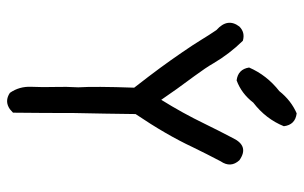

<svg xmlns="http://www.w3.org/2000/svg" viewBox="-177 -679 854 540"><g transform="rotate(90 250.0 -409.0)"><path d="M236.3 -767.6Q262.7 -800.8 298.8 -816.4Q331.1 -812.5 335 -780.3Q314.5 -729.5 268.6 -694.3Q243.2 -661.1 206.1 -647.5Q174.8 -651.4 169.9 -682.6Q191.4 -732.4 236.3 -767.6ZM54.7 -655.3Q71.3 -671.9 94.7 -665Q131.8 -627 158.2 -582Q169.9 -561.5 194.3 -528.3Q218.8 -495.1 230 -479.5Q241.2 -463.9 260.7 -435.5Q297.9 -495.1 328.1 -557.6Q347.7 -597.7 368.2 -636.7Q390.6 -683.6 430.7 -655.3Q453.1 -630.9 433.6 -602.5Q413.1 -563.5 393.6 -523.4Q359.4 -450.2 300.8 -363.3Q299.8 -277.3 297.9 -191.4Q297.9 -105.5 296.9 -18.6Q292 -13.7 287.1 -9.8Q264.6 5.9 241.2 -9.8Q222.7 -36.1 224.1 -69.8Q225.6 -103.5 224.6 -135.7Q223.6 -168 225.6 -202.1Q222.7 -249 226.6 -359.4Q192.4 -403.3 170.9 -432.6Q149.4 -461.9 127 -494.6Q104.5 -527.3 91.8 -548.3Q79.1 -569.3 64.5 -590.8Q29.3 -622.1 54.7 -655.3Z"/></g></svg>

Font: JasonHandwriting4
Style: Regular
Weight: 400
Version: Version 1.01.21